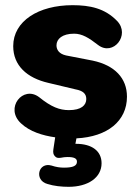

<svg xmlns="http://www.w3.org/2000/svg" viewBox="-20 -523 536 741"><path d="M245 198C319 198 372 163 372 107C372 60 335 32 273 32H271L275 11C395 5 470 -56 470 -150C470 -221 423 -271 338 -289L235 -309C208 -315 198 -331 198 -348C198 -373 221 -393 266 -393C297 -393 323 -377 359 -349C417 -305 484 -388 432 -442C385 -491 327 -503 260 -503C129 -503 31 -442 31 -345C31 -270 84 -222 167 -203L272 -178C299 -173 313 -162 313 -141C313 -117 294 -98 246 -98C210 -98 178 -110 131 -148C69 -195 -3 -106 61 -47C95 -15 144 0 193 7L186 53C184 66 186 74 192 80C198 87 205 87 214 86C224 84 232 83 241 83C267 83 277 89 277 101C277 117 262 124 227 124C212 124 197 122 179 116C127 101 111 173 163 187C188 195 218 198 245 198Z"/></svg>

Font: SN Pro Heavy
Style: Regular
Weight: 800
Designer: Tobias Whetton
Foundry: Supernotes
Version: Version 1.001;Glyphs 3.2 (3249)